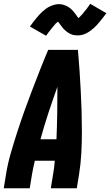

<svg xmlns="http://www.w3.org/2000/svg" viewBox="-20 -1000 585 1020"><path d="M0 0 12 -74Q21 -130 37 -185.5Q53 -241 71 -296.5Q89 -352 108.5 -407Q128 -462 149 -516.5Q170 -571 191.5 -626Q213 -681 236 -735H394Q399 -681 402.5 -626Q406 -571 409 -516.5Q412 -462 413.5 -407Q415 -352 415 -296.5Q415 -241 412 -185.5Q409 -130 400 -74L388 0H250L262 -74Q265 -92 267.5 -110Q270 -128 271 -146H165Q161 -128 157 -110Q153 -92 150 -74L138 0ZM195 -260H280Q283 -330 284 -399.5Q285 -469 285 -539Q260 -469 237 -399.5Q214 -330 195 -260ZM225 -810 139 -859Q148 -872 157 -883.5Q166 -895 174 -904.5Q182 -914 189.5 -922.5Q197 -931 205 -938Q213 -945 223.5 -953Q234 -961 245 -966Q256 -971 268 -974.5Q280 -978 292 -978Q297 -978 301.5 -977.5Q306 -977 311 -976Q316 -975 320 -973.5Q324 -972 328.5 -970.5Q333 -969 337 -966.5Q341 -964 344.5 -962Q348 -960 351 -957.5Q354 -955 358 -951.5Q362 -948 365.5 -944.5Q369 -941 371.5 -937.5Q374 -934 376.5 -931Q379 -928 381.5 -925Q384 -922 386.5 -917.5Q389 -913 392.5 -909Q396 -905 398.5 -902Q401 -899 401 -897Q399 -897 396.5 -897.5Q394 -898 392 -898H389Q389 -899 392.5 -901Q396 -903 400 -906.5Q404 -910 405.5 -912Q407 -914 409 -916Q411 -918 413 -920Q415 -922 417.5 -924.5Q420 -927 421.5 -929.5Q423 -932 425.5 -935Q428 -938 430.5 -941Q433 -944 436 -947.5Q439 -951 442 -955Q445 -959 447.5 -963Q450 -967 453.5 -971Q457 -975 459 -980L545 -930Q536 -917 527 -906Q518 -895 510 -885Q502 -875 494.5 -867Q487 -859 479.5 -852Q472 -845 461 -837Q450 -829 439.5 -823.5Q429 -818 417 -815Q405 -812 393 -812Q388 -812 383.5 -812.5Q379 -813 374 -813.5Q369 -814 364.5 -815.5Q360 -817 356 -819Q352 -821 348 -823Q344 -825 340.5 -827.5Q337 -830 333.5 -832.5Q330 -835 326.5 -838.5Q323 -842 319.5 -845Q316 -848 313.5 -851.5Q311 -855 308.5 -858.5Q306 -862 303.5 -865Q301 -868 298 -872Q295 -876 292 -880.5Q289 -885 286 -887.5Q283 -890 284 -892H295Q296 -892 296 -891Q295 -890 292 -888Q289 -886 285 -882.5Q281 -879 279 -877.5Q277 -876 275 -874Q273 -872 271.5 -869.5Q270 -867 267.5 -864.5Q265 -862 263 -859.5Q261 -857 258.5 -854Q256 -851 253.5 -848Q251 -845 248.5 -841.5Q246 -838 243 -834.5Q240 -831 237 -827Q234 -823 231 -818.5Q228 -814 225 -810Z"/></svg>

Font: Iosevka Term Curly Heavy
Style: Italic
Weight: 900
Italic angle: -9°
Designer: Belleve Invis
Foundry: Belleve Invis
Version: Version 32.3.0